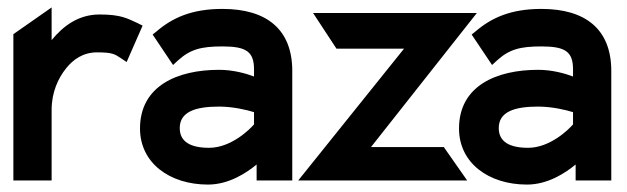

<svg xmlns="http://www.w3.org/2000/svg" viewBox="-20 -486 1688 517"><path d="M16 0H119V-190C119 -238 137 -276 158 -302C177 -326 204 -345 241 -345C284 -345 289 -340 306 -329L321 -319L364 -417L350 -424C323 -436 307 -447 248 -447C192 -447 151 -417 119 -378V-466L16 -394Z M357 -140C357 -47 437 11 540 11C596 11 643 -20 671 -43V0H767V-295C767 -407 698 -462 579 -462C496 -462 444 -438 401 -401L391 -393L446 -311L459 -323C492 -353 521 -361 579 -361C643 -361 664 -347 664 -299V-280C643 -288 608 -298 570 -298C458 -298 357 -255 357 -140ZM464 -141C464 -185 506 -199 570 -199C607 -199 645 -190 664 -184V-151C652 -137 602 -88 543 -88C492 -88 464 -105 464 -141Z M783 0H1238L1175 -90H979L1264 -451H823L886 -355H1068Z M1216 -140C1216 -47 1296 11 1399 11C1455 11 1502 -20 1530 -43V0H1626V-295C1626 -407 1557 -462 1438 -462C1355 -462 1303 -438 1260 -401L1250 -393L1305 -311L1318 -323C1351 -353 1380 -361 1438 -361C1502 -361 1523 -347 1523 -299V-280C1502 -288 1467 -298 1429 -298C1317 -298 1216 -255 1216 -140ZM1323 -141C1323 -185 1365 -199 1429 -199C1466 -199 1504 -190 1523 -184V-151C1511 -137 1461 -88 1402 -88C1351 -88 1323 -105 1323 -141Z"/></svg>

Font: Charger Sport
Style: BlkNrw
Weight: 900
Designer: Jasper
Foundry: Cannot Into Space Fonts
Version: Version 1.1